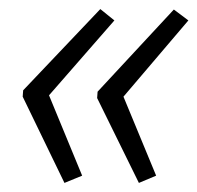

<svg xmlns="http://www.w3.org/2000/svg" viewBox="-20 -474 435 423"><path d="M122 -71 161 -87 88 -264 232 -429 201 -454 31 -275 30 -261ZM286 -71 324 -87 252 -261 395 -429 363 -453 195 -272 194 -258Z"/></svg>

Font: Noto Sans Condensed Light
Style: Italic
Weight: 300
Width: 3
Italic angle: -12°
Designer: Monotype Design Team
Foundry: Monotype Imaging Inc.
Version: Version 2.013